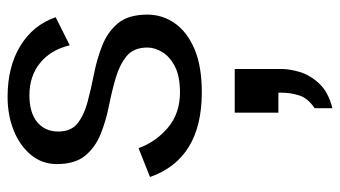

<svg xmlns="http://www.w3.org/2000/svg" viewBox="-220 -332 918 519"><g transform="rotate(-90 239.5 -73.0)"><path d="M237 -512Q318 -512 374.5 -477.5Q431 -443 452 -382L376 -344Q364 -395 328.5 -424Q293 -453 241 -453Q194 -453 168.5 -432Q143 -411 143 -375Q143 -340 165.5 -322.5Q188 -305 224 -295.5Q260 -286 300.5 -278Q341 -270 377 -255.5Q413 -241 436 -213Q459 -185 459 -134Q459 -94 436 -60.5Q413 -27 366.5 -7Q320 13 249 13Q69 13 20 -127L98 -158Q115 -111 153.5 -78.5Q192 -46 249 -46Q292 -46 318.5 -59.5Q345 -73 357.5 -93.5Q370 -114 370 -134Q370 -171 347 -190Q324 -209 288.5 -219.5Q253 -230 212.5 -238Q172 -246 136 -260.5Q100 -275 77.5 -302.5Q55 -330 55 -379Q55 -419 80 -449Q105 -479 146 -495.5Q187 -512 237 -512ZM206 366V318Q233 300 240.5 276.5Q248 253 248 228V220H194V102H312V229Q312 250 304 277.5Q296 305 273 330Q250 355 206 366Z"/></g></svg>

Font: Panamera Medium
Style: Regular
Weight: 500
Designer: Bastien Sozeau
Foundry: NBR — Bastien Sozeau
Version: Version 3.002; ttfautohint (v1.8.4.7-5d5b);gftools[0.9.33]